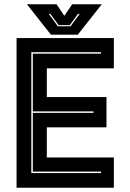

<svg xmlns="http://www.w3.org/2000/svg" viewBox="-20 -878 610 898"><path d="M57.5 0V-700H512.5V-558.5H199V-424H478V-282.5H199V-141.5H512.5V0ZM126.5 -68.5H452.5V-75.5H133.5V-350H417.5V-357H133.5V-627H452.5V-634H126.5ZM218 -716 106 -858H244.5L281 -804L317.5 -858H456L344 -716ZM250.5 -755H310L352.5 -813H344.5L306.5 -760.5H254L215.5 -813H208Z"/></svg>

Font: Tourney Thin ExtraBold
Style: Regular
Weight: 800
Version: Version 1.015